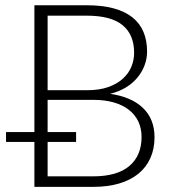

<svg xmlns="http://www.w3.org/2000/svg" viewBox="-20 -728 682 748"><path d="M343 -41Q436 -41 483.8 -81.2Q531.5 -121.5 531.5 -194.5Q531.5 -228 518.8 -254.8Q506 -281.5 482 -300.2Q458 -319 423 -329Q388 -339 343.5 -339H165.5V-213.5H276.5V-175H165.5V-41ZM165.5 -376.5H318.5Q367.5 -376.5 402.2 -389Q437 -401.5 459.2 -422Q481.5 -442.5 492 -468.5Q502.5 -494.5 502.5 -522Q502.5 -593.5 457.2 -630.2Q412 -667 317.5 -667H165.5ZM317.5 -707.5Q378 -707.5 422.5 -695.5Q467 -683.5 496 -660.2Q525 -637 539 -603.5Q553 -570 553 -527.5Q553 -499.5 543.2 -473.5Q533.5 -447.5 515.2 -425.5Q497 -403.5 470.2 -387.2Q443.5 -371 409 -362.5Q492.5 -350.5 537.2 -307.2Q582 -264 582 -193.5Q582 -148.5 566 -112.5Q550 -76.5 519.5 -51.5Q489 -26.5 444.5 -13.2Q400 0 343.5 0H114V-175H3.5V-213.5H114V-707.5Z"/></svg>

Font: Lato 2
Style: Regular
Weight: 300
Designer: Lukasz Dziedzic with Adam Twardoch and Botio Nikoltchev
Foundry: tyPoland Lukasz Dziedzic
Version: Version 2.015; 2015-08-06; http://www.latofonts.com/